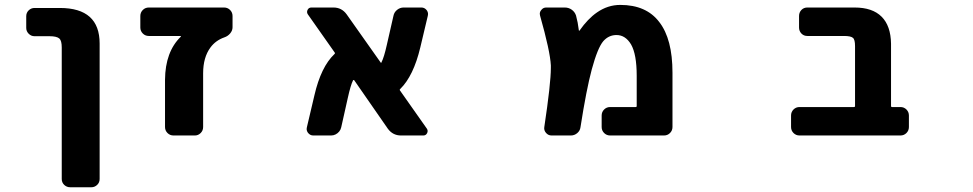

<svg xmlns="http://www.w3.org/2000/svg" viewBox="-20 -580 4040 797"><path d="M271.5 197.3Q256.8 197.3 246.6 187.5Q236.3 177.7 236.3 163.1V-382.8Q236.3 -411.1 226.6 -419.9Q215.8 -429.7 185.5 -429.7H123Q109.4 -429.7 99.1 -439.9Q88.9 -450.2 88.9 -463.9V-512.7Q88.9 -527.3 99.1 -537.1Q109.4 -546.9 123 -546.9H228.5Q393.6 -546.9 393.6 -399.4V163.1Q393.6 177.7 383.3 187.5Q373 197.3 359.4 197.3Z M700.2 -17.6Q685.5 -17.6 675.3 -27.8Q665 -38.1 665 -52.7V-249Q666 -365.2 730.5 -427.7Q731.4 -428.7 731 -429.7Q730.5 -430.7 729.5 -430.7H597.7Q583 -430.7 572.8 -440.9Q562.5 -451.2 562.5 -465.8V-513.7Q562.5 -528.3 572.8 -538.6Q583 -548.8 597.7 -548.8H910.2Q924.8 -548.8 935.1 -538.6Q945.3 -528.3 945.3 -513.7V-466.8Q945.3 -453.1 935.5 -441.4Q925.8 -429.7 911.1 -424.8Q875 -412.1 853.5 -382.8Q823.2 -341.8 823.2 -275.4V-52.7Q823.2 -38.1 813 -27.8Q802.7 -17.6 789.1 -17.6Z M1644.5 -17.6Q1610.4 -17.6 1589.8 -45.9L1450.2 -247.1Q1449.2 -248 1447.8 -248Q1446.3 -248 1445.3 -246.1Q1435.5 -226.6 1423.8 -173.8L1396.5 -51.8Q1394.5 -42 1388.2 -34.2Q1381.8 -26.4 1373 -22Q1364.3 -17.6 1354.5 -17.6H1280.3Q1267.6 -17.6 1258.8 -28.3Q1252.9 -36.1 1252.9 -44.9Q1252.9 -47.9 1253.9 -51.8L1285.2 -184.6Q1312.5 -302.7 1368.2 -355.5Q1372.1 -358.4 1369.1 -362.3L1257.8 -520.5Q1252 -529.3 1256.8 -539.1Q1261.7 -548.8 1272.5 -548.8H1364.3Q1398.4 -548.8 1418.9 -520.5L1559.6 -321.3Q1560.5 -319.3 1562 -319.3Q1563.5 -319.3 1563.5 -321.3Q1574.2 -341.8 1585.9 -394.5L1613.3 -514.6Q1616.2 -529.3 1628.4 -539.1Q1640.6 -548.8 1655.3 -548.8H1729.5Q1742.2 -548.8 1751 -538.1Q1756.8 -530.3 1756.8 -521.5Q1756.8 -518.6 1755.9 -514.6L1724.6 -382.8Q1696.3 -264.6 1641.6 -210.9Q1637.7 -208 1640.6 -204.1L1752 -45.9Q1757.8 -37.1 1752.9 -27.3Q1748 -17.6 1737.3 -17.6Z M2512.7 -17.6Q2498 -17.6 2487.8 -27.8Q2477.5 -38.1 2477.5 -52.7V-100.6Q2477.5 -115.2 2487.8 -125.5Q2498 -135.7 2512.7 -135.7H2619.1Q2623 -135.7 2623 -139.6V-265.6Q2623 -354.5 2599.6 -395.5Q2576.2 -434.6 2539.1 -434.6Q2506.8 -434.6 2484.4 -409.2Q2460.9 -381.8 2436.5 -292Q2414.1 -209 2389.6 -51.8Q2387.7 -37.1 2376 -27.3Q2364.3 -17.6 2349.6 -17.6H2269.5Q2255.9 -17.6 2246.6 -28.3Q2237.3 -39.1 2239.3 -51.8Q2266.6 -233.4 2266.6 -297.9Q2266.6 -303.7 2266.6 -308.6Q2263.7 -367.2 2221.7 -515.6Q2220.7 -519.5 2220.7 -522.5Q2220.7 -531.2 2226.6 -538.1Q2234.4 -548.8 2247.1 -548.8H2324.2Q2340.8 -548.8 2353.5 -539.6Q2366.2 -530.3 2371.1 -515.6Q2378.9 -487.3 2382.8 -454.1Q2382.8 -453.1 2384.3 -452.6Q2385.7 -452.1 2385.7 -453.1Q2419.9 -502 2458 -528.3Q2502.9 -559.6 2554.7 -559.6Q2663.1 -559.6 2716.8 -488.3Q2771.5 -418 2771.5 -278.3V-52.7Q2771.5 -38.1 2761.2 -27.8Q2751 -17.6 2736.3 -17.6Z M3298.8 -17.6Q3284.2 -17.6 3273.9 -27.8Q3263.7 -38.1 3263.7 -52.7V-100.6Q3263.7 -115.2 3273.9 -125.5Q3284.2 -135.7 3298.8 -135.7H3524.4Q3529.3 -135.7 3529.3 -139.6V-388.7Q3529.3 -416 3520.5 -422.9Q3511.7 -430.7 3483.4 -430.7H3331.1Q3316.4 -430.7 3306.6 -440.9Q3296.9 -451.2 3296.9 -465.8V-513.7Q3296.9 -528.3 3306.6 -538.6Q3316.4 -548.8 3331.1 -548.8H3527.3Q3601.6 -548.8 3639.6 -510.7Q3677.7 -472.7 3678.7 -398.4V-139.6Q3678.7 -135.7 3682.6 -135.7H3717.8Q3732.4 -135.7 3742.7 -125.5Q3752.9 -115.2 3752.9 -100.6V-52.7Q3752.9 -38.1 3742.7 -27.8Q3732.4 -17.6 3717.8 -17.6Z"/></svg>

Font: Rounded-L Mgen+ 1mn bold
Style: Bold
Weight: 700
Designer: [Source Han Sans]
Ryoko NISHIZUKA  (kana & ideographs); Paul D. Hunt (Latin, Greek & Cyrillic); Wenlong ZHANG  (bopomofo
Version: Version 1.059.20150602